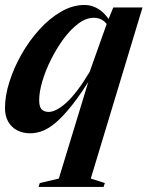

<svg xmlns="http://www.w3.org/2000/svg" viewBox="-21 -524 593 772"><path d="M215.5 194 343 -224H352.5Q306.5 -149 269.5 -102.2Q232.5 -55.5 203 -30.8Q173.5 -6 148.5 3Q123.5 12 101 12Q71 12 48 0Q25 -12 12 -34.8Q-1 -57.5 -1 -89.5Q-1 -139 17 -195.5Q35 -252 66 -306.5Q97 -361 137.8 -405.8Q178.5 -450.5 224.8 -477.2Q271 -504 318.5 -504Q353 -504 382.5 -482.5Q412 -461 434.5 -415L427 -390.5Q414.5 -425 397.2 -438.8Q380 -452.5 356 -452.5Q325 -452.5 293.5 -428.8Q262 -405 234 -366.8Q206 -328.5 183.8 -284Q161.5 -239.5 149 -196.5Q136.5 -153.5 136.5 -121.5Q136.5 -94.5 146.5 -84.2Q156.5 -74 175.5 -74Q188.5 -74 206.2 -82.8Q224 -91.5 245 -110.5Q266 -129.5 289.8 -160.5Q313.5 -191.5 339.5 -235L411.5 -437.5L434.5 -494H552L344 194L400.5 212L395.5 227.5H134L139 212Z"/></svg>

Font: Newsreader 60pt SemiBold
Style: Italic
Weight: 600
Italic angle: -17°
Designer: Hugues Gentile
Foundry: Production Type
Version: Version 1.003